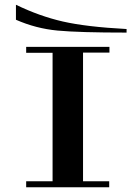

<svg xmlns="http://www.w3.org/2000/svg" viewBox="-20 -787 570 807"><path d="M329 0H201V-590H329ZM439 -25V0H307V-25ZM223 0H90V-25H223ZM90 -565V-590H228V-565ZM440 -590V-566H307V-590ZM47 -767V-704Q131 -667 222 -658.5Q313 -650 512 -650V-665Q343 -674 244.5 -696.5Q146 -719 47 -767Z"/></svg>

Font: Solide Mirage
Style: Etroit
Weight: 400
Designer: Jérémy Landes
Foundry: Velvetyne Type Foundry
Version: Version 1.1